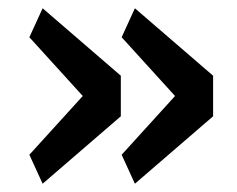

<svg xmlns="http://www.w3.org/2000/svg" viewBox="-20 -511 572 464"><path d="M51 -137 180 -279 51 -421 83 -491 272 -328V-230L83 -67ZM274 -137 403 -279 274 -421 306 -491 495 -328V-230L306 -67Z"/></svg>

Font: Plexus Sans Medium
Style: Regular
Weight: 500
Version: Version 2.001;PS 002.001;hotconv 1.0.70;makeotf.lib2.5.58329